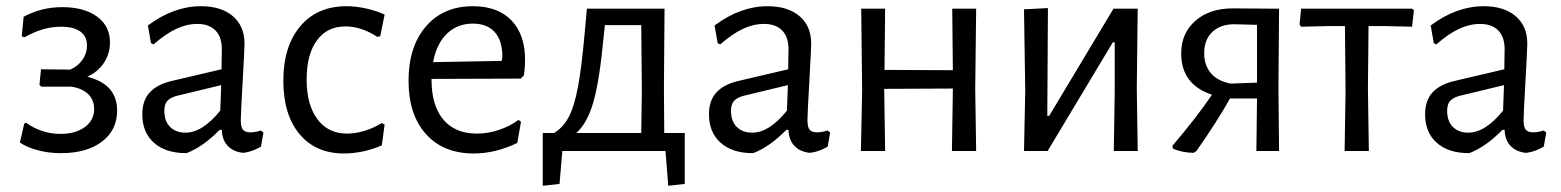

<svg xmlns="http://www.w3.org/2000/svg" viewBox="-20 -486 5024 618"><path d="M357 -130Q357 -67 308 -30Q259 7 176 7Q138 7 103 -2Q68 -11 44 -27L58 -88L64 -91Q87 -74 115.5 -64.5Q144 -55 175 -55Q223 -55 253 -77Q283 -99 283 -135Q283 -164 264.5 -182.5Q246 -201 211 -207H113L107 -213L112 -263L206 -262Q230 -272 245 -293Q260 -314 260 -339Q260 -369 238.5 -384.5Q217 -400 176 -400Q118 -400 59 -366L50 -369L56 -432Q113 -463 180 -463Q251 -463 292.5 -432.5Q334 -402 334 -350Q334 -314 315 -284.5Q296 -255 261 -239Q357 -215 357 -130Z M767 -346Q767 -329 761 -223Q755 -117 755 -99Q755 -77 762 -68.5Q769 -60 786 -60Q801 -60 820 -66L828 -59L820 -14Q791 3 763 6Q732 3 713.5 -16Q695 -35 694 -68H687Q633 -13 580 7Q513 7 475.5 -26.5Q438 -60 438 -118Q438 -162 461.5 -188Q485 -214 531 -225L693 -263L694 -328Q694 -367 673.5 -388Q653 -409 615 -409Q581 -409 547 -393Q513 -377 474 -343L466 -347L456 -404Q539 -466 627 -466Q692 -466 729.5 -434Q767 -402 767 -346ZM547 -177Q527 -171 518 -160.5Q509 -150 509 -129Q509 -96 527.5 -77.5Q546 -59 577 -59Q632 -59 689 -130L692 -212Z M1218 -439 1204 -370 1195 -367Q1143 -401 1092 -401Q1033 -401 1000 -356Q967 -311 967 -230Q967 -149 1001.5 -102.5Q1036 -56 1097 -56Q1124 -56 1153.5 -65Q1183 -74 1209 -90L1218 -85L1209 -18Q1148 8 1087 8Q996 8 944 -54.5Q892 -117 892 -226Q892 -337 946.5 -401.5Q1001 -466 1095 -466Q1126 -466 1159.5 -458.5Q1193 -451 1218 -439Z M1369 -232V-230Q1369 -146 1407 -101Q1445 -56 1515 -56Q1550 -56 1585 -67.5Q1620 -79 1649 -100L1657 -94L1645 -26Q1575 8 1505 8Q1407 8 1351 -54.5Q1295 -117 1295 -226Q1295 -336 1351 -401Q1407 -466 1502 -466Q1582 -466 1626 -420.5Q1670 -375 1670 -294Q1670 -267 1666 -243L1656 -233ZM1374 -286 1595 -290 1597 -304Q1597 -355 1572.5 -382.5Q1548 -410 1502 -410Q1452 -410 1418.5 -377.5Q1385 -345 1374 -286Z M2184 -58V106L2131 112L2122 0H1790L1781 106L1727 112V-58H1764Q1794 -77 1811.5 -111Q1829 -145 1840.5 -207Q1852 -269 1862 -380L1869 -458H2119L2117 -201L2118 -58ZM2046 -194 2044 -405H1927L1923 -368Q1910 -229 1890.5 -159.5Q1871 -90 1835 -58H2044Z M2591 -346Q2591 -329 2585 -223Q2579 -117 2579 -99Q2579 -77 2586 -68.5Q2593 -60 2610 -60Q2625 -60 2644 -66L2652 -59L2644 -14Q2615 3 2587 6Q2556 3 2537.5 -16Q2519 -35 2518 -68H2511Q2457 -13 2404 7Q2337 7 2299.5 -26.5Q2262 -60 2262 -118Q2262 -162 2285.5 -188Q2309 -214 2355 -225L2517 -263L2518 -328Q2518 -367 2497.5 -388Q2477 -409 2439 -409Q2405 -409 2371 -393Q2337 -377 2298 -343L2290 -347L2280 -404Q2363 -466 2451 -466Q2516 -466 2553.5 -434Q2591 -402 2591 -346ZM2371 -177Q2351 -171 2342 -160.5Q2333 -150 2333 -129Q2333 -96 2351.5 -77.5Q2370 -59 2401 -59Q2456 -59 2513 -130L2516 -212Z M3119 -201 3122 0H3044L3047 -194V-201L2826 -200L2829 0H2751L2755 -194L2752 -458H2829L2827 -261L3047 -260L3045 -458H3122Z M3280 -194 3276 -456 3353 -460 3351 -113H3357L3564 -458H3642L3639 -202L3642 0H3565L3568 -189V-350H3562L3352 0H3276Z M4095 -201 4097 0H4024L4026 -169H3939Q3899 -97 3831 0L3822 6Q3782 5 3755 -8L3754 -17Q3830 -106 3881 -181Q3831 -198 3806.5 -231Q3782 -264 3782 -314Q3782 -379 3827.5 -419Q3873 -459 3948 -459L4097 -458ZM3856 -315Q3856 -276 3877.5 -250.5Q3899 -225 3941 -217L4026 -220V-406L3953 -408Q3908 -408 3882 -383Q3856 -358 3856 -315Z M4531 -453 4525 -400 4441 -402H4385L4383 -201L4386 0H4308L4311 -194L4309 -402H4253L4168 -400L4163 -407L4168 -458H4525Z M4896 -346Q4896 -329 4890 -223Q4884 -117 4884 -99Q4884 -77 4891 -68.5Q4898 -60 4915 -60Q4930 -60 4949 -66L4957 -59L4949 -14Q4920 3 4892 6Q4861 3 4842.5 -16Q4824 -35 4823 -68H4816Q4762 -13 4709 7Q4642 7 4604.5 -26.5Q4567 -60 4567 -118Q4567 -162 4590.5 -188Q4614 -214 4660 -225L4822 -263L4823 -328Q4823 -367 4802.5 -388Q4782 -409 4744 -409Q4710 -409 4676 -393Q4642 -377 4603 -343L4595 -347L4585 -404Q4668 -466 4756 -466Q4821 -466 4858.5 -434Q4896 -402 4896 -346ZM4676 -177Q4656 -171 4647 -160.5Q4638 -150 4638 -129Q4638 -96 4656.5 -77.5Q4675 -59 4706 -59Q4761 -59 4818 -130L4821 -212Z"/></svg>

Font: Alegreya Sans
Style: Regular
Weight: 400
Designer: Juan Pablo del Peral
Foundry: Huerta Tipografica
Version: Version 2.008; ttfautohint (v1.6)